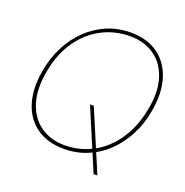

<svg xmlns="http://www.w3.org/2000/svg" viewBox="-140 -839 1011 1051"><g transform="rotate(20 365.5 -313.0)"><path d="M518 86 369 -266H391L540 86ZM317 12Q221 12 157 -33.5Q93 -79 68 -160.5Q43 -242 62 -350Q76 -430 110.5 -496.5Q145 -563 195.5 -611Q246 -659 309 -685.5Q372 -712 445 -712Q542 -712 605.5 -666Q669 -620 694 -538.5Q719 -457 700 -350Q686 -269 651.5 -203Q617 -137 566.5 -88.5Q516 -40 452.5 -14Q389 12 317 12ZM314 -8Q380 -8 439.5 -31Q499 -54 547.5 -98.5Q596 -143 630 -208Q664 -273 679 -357Q698 -462 672.5 -537.5Q647 -613 588.5 -652.5Q530 -692 448 -692Q382 -692 322.5 -669.5Q263 -647 214 -603Q165 -559 131.5 -495.5Q98 -432 84 -350Q65 -242 90.5 -165.5Q116 -89 174.5 -48.5Q233 -8 314 -8Z"/></g></svg>

Font: DM Sans 10pt Thin
Style: Italic
Weight: 250
Italic angle: -10°
Version: Version 4.004;gftools[0.9.30]